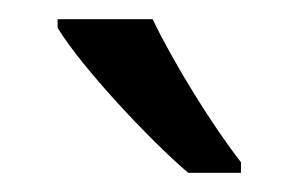

<svg xmlns="http://www.w3.org/2000/svg" viewBox="-20 -786 311 200"><path d="M139 -766H40V-757C65 -716 135 -641 176 -606H231V-617C202 -654 161 -720 139 -766Z"/></svg>

Font: Noto Sans Ethiopic Condensed
Style: Regular
Weight: 400
Width: 3
Designer: Monotype Design Team
Foundry: Monotype Imaging Inc.
Version: Version 2.102